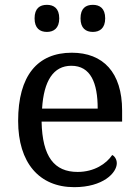

<svg xmlns="http://www.w3.org/2000/svg" viewBox="-20 -764 575 794"><path d="M364 -632C392 -632 415 -647 415 -688C415 -730 392 -744 364 -744C335 -744 313 -730 313 -688C313 -647 335 -632 364 -632ZM174 -632C202 -632 225 -647 225 -688C225 -730 202 -744 174 -744C145 -744 123 -730 123 -688C123 -647 145 -632 174 -632ZM287 10C406 10 463 -49 463 -89C463 -106 453 -119 444 -123C420 -87 370 -53 301 -53C205 -53 155 -115 152 -261H485V-307C485 -465 406 -546 277 -546C135 -546 55 -451 55 -264C55 -91 142 10 287 10ZM384 -315H154C161 -430 201 -492 275 -492C355 -492 384 -421 384 -315Z"/></svg>

Font: Noto Fangsong KSS Vertical
Style: Regular
Weight: 400
Designer: LIU Zhao, ZHANG Congyu, Kushim JIANG
Foundry: Guyu Beijing Co. Ltd.
Version: Version 1.000;November 16, 2022;FontCreator 11.5.0.2427 64-b